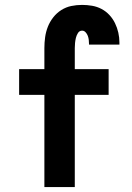

<svg xmlns="http://www.w3.org/2000/svg" viewBox="-20 -763 540 783"><path d="M161 0V-376H58V-481H161V-567Q161 -589 164 -611Q167 -633 175 -653.5Q183 -674 197 -692Q211 -710 230 -722Q249 -734 270.5 -738.5Q292 -743 315 -743Q335 -743 355.5 -739.5Q376 -736 394 -726.5Q412 -717 426 -702Q440 -687 449 -668.5Q458 -650 462.5 -630Q467 -610 467 -590V-581H343V-584Q343 -592 342 -600.5Q341 -609 338 -617Q335 -625 329 -631.5Q323 -638 315 -638Q304 -638 298 -628.5Q292 -619 289.5 -608.5Q287 -598 286 -587.5Q285 -577 285 -567V-481H423V-376H285V0Z"/></svg>

Font: Iosevka Curly Extrabold
Style: Regular
Weight: 800
Monospace: yes
Designer: Belleve Invis
Foundry: Belleve Invis
Version: Version 22.1.2; ttfautohint (v1.8.4)